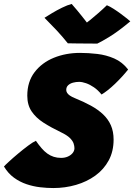

<svg xmlns="http://www.w3.org/2000/svg" viewBox="-38 -942 679 971"><path d="M231.5 9Q200 9 165.2 5Q130.5 1 96.2 -10.5Q62 -22 32.5 -43.5Q3 -65 -18 -100Q-13 -106 6.8 -124.2Q26.5 -142.5 52.8 -164.5Q79 -186.5 103.8 -205Q128.5 -223.5 143.5 -230Q158 -209 172 -192.8Q186 -176.5 201.2 -165.5Q216.5 -154.5 233.8 -149Q251 -143.5 271 -143.5Q290 -143.5 305.2 -150.2Q320.5 -157 329.5 -168.2Q338.5 -179.5 338.5 -192.5Q338.5 -203.5 334.2 -216.5Q330 -229.5 315.5 -244Q301 -258.5 269.5 -273.5Q220.5 -297 182.2 -321.5Q144 -346 122 -378.5Q100 -411 100 -458Q100 -528.5 136.8 -576.8Q173.5 -625 234.2 -649.8Q295 -674.5 366.5 -674.5Q409 -674.5 454 -669.2Q499 -664 539.8 -646.2Q580.5 -628.5 610 -590.5Q581.5 -554.5 543.8 -518.2Q506 -482 475.5 -464Q457.5 -486.5 437 -500.5Q416.5 -514.5 397 -521.2Q377.5 -528 362 -528Q346.5 -528 331.5 -524Q316.5 -520 306.8 -511Q297 -502 297 -487Q297 -480 301.2 -472.8Q305.5 -465.5 315.2 -458.8Q325 -452 341 -445.5Q385.5 -427.5 421.5 -407.8Q457.5 -388 483.2 -363.8Q509 -339.5 522.8 -308.2Q536.5 -277 536.5 -236Q536.5 -176.5 511.8 -130.8Q487 -85 444.2 -54Q401.5 -23 346.5 -7Q291.5 9 231.5 9ZM502.5 -915.5Q517.5 -909.5 536.2 -897.5Q555 -885.5 573.2 -872Q591.5 -858.5 604.8 -847.8Q618 -837 621 -834Q558.5 -782 514.8 -755.5Q471 -729 454 -721.5Q442 -721.5 413.8 -721.8Q385.5 -722 355 -722.2Q324.5 -722.5 305 -723Q277 -758 248.2 -788.8Q219.5 -819.5 187 -852Q201 -861 225 -875.5Q249 -890 276 -903.2Q303 -916.5 324.5 -922Q339 -905.5 351.8 -890.2Q364.5 -875 374.8 -862Q385 -849 392.8 -839.2Q400.5 -829.5 404.5 -824H396Q401 -827 418.8 -841.5Q436.5 -856 459.5 -876Q482.5 -896 502.5 -915.5Z"/></svg>

Font: Grandstander Thin Black
Style: Italic
Weight: 900
Italic angle: -15°
Version: Version 1.200